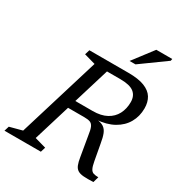

<svg xmlns="http://www.w3.org/2000/svg" viewBox="-223 -1036 1104 1179"><g transform="rotate(30 328.5 -447.0)"><path d="M389.5 -375.5Q449 -375.5 488 -396.8Q527 -418 546.2 -455Q565.5 -492 565.5 -539.5Q565.5 -583.5 536.2 -606.8Q507 -630 438.5 -630H294L313 -688.5H463Q533.5 -688.5 576.5 -671.8Q619.5 -655 638.8 -623.8Q658 -592.5 658 -548.5Q658 -492 632.2 -446.8Q606.5 -401.5 556.5 -373.5Q506.5 -345.5 433.5 -340.5V-344Q467.5 -341 486.8 -328.8Q506 -316.5 516 -291.5Q526 -266.5 532.5 -226L553 -114Q559 -81 567 -65.2Q575 -49.5 588.5 -45Q602 -40.5 623.5 -40.5L612 0Q569.5 2 543 0Q516.5 -2 501.5 -11.5Q486.5 -21 478.5 -40.8Q470.5 -60.5 465.5 -93.5L442 -231.5Q437 -269.5 428.8 -287.8Q420.5 -306 405.8 -311.5Q391 -317 365 -317H199.5L217 -375.5ZM170 -57 250 -34.5 239.5 0H-18.5L-8 -34.5L80.5 -58L255.5 -631.5L175.5 -654L186 -688.5H362.5ZM432.5 -755 540.5 -896.5H653.5L651 -882.5L474.5 -755Z"/></g></svg>

Font: Newsreader 12pt
Style: Italic
Weight: 400
Italic angle: -17°
Version: Version 1.003